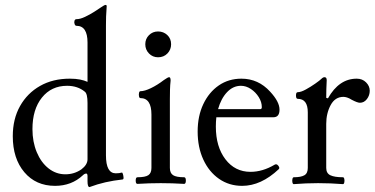

<svg xmlns="http://www.w3.org/2000/svg" viewBox="-20 -745 1527 781"><path d="M344 16Q336 16 336 -8V-28Q336 -39 331 -39Q324 -39 317 -32Q271 11 204 11Q126 11 79 -44.5Q32 -100 32 -191Q32 -261 61.5 -313.5Q91 -366 143 -395.5Q195 -425 264 -425Q288 -425 305.5 -421.5Q323 -418 336 -412V-572Q336 -640 291 -640Q286 -640 283.5 -647Q281 -654 283 -660.5Q285 -667 291 -667Q306 -667 326 -676.5Q346 -686 364 -697.5Q382 -709 389 -714Q405 -725 409 -725Q414 -725 414 -720Q412 -694 411.5 -677Q411 -660 411 -641V-113Q411 -40 451 -40Q466 -40 475 -43Q478 -44 480 -37Q482 -30 482.5 -23Q483 -16 479 -15Q442 -11 409 -3.5Q376 4 344 16ZM246 -36Q282 -36 311 -56Q336 -75 336 -97V-326Q336 -364 325 -372Q296 -396 253 -396Q189 -396 150.5 -348Q112 -300 112 -220Q112 -168 129.5 -126Q147 -84 177.5 -60Q208 -36 246 -36Z M623 -512Q601 -512 586 -527.5Q571 -543 571 -565Q571 -587 586 -602Q601 -617 623 -617Q645 -617 660.5 -602.5Q676 -588 676 -565Q676 -543 661 -527.5Q646 -512 623 -512ZM539 3Q532 3 532 -10.5Q532 -24 539 -24Q571 -24 583.5 -32.5Q596 -41 596 -62V-279Q596 -346 551 -346Q547 -346 545.5 -353Q544 -360 545.5 -367Q547 -374 551 -374Q568 -374 594 -386.5Q620 -399 646 -419Q663 -431 668 -431Q674 -431 674 -417Q672 -399 671.5 -380Q671 -361 671 -342V-62Q671 -41 684 -32.5Q697 -24 729 -24Q736 -24 736 -10.5Q736 3 729 3Q681 0 634 0Q587 0 539 3Z M965 11Q912 11 871 -17.5Q830 -46 807 -96Q784 -146 784 -210Q784 -273 807 -321.5Q830 -370 870 -397.5Q910 -425 962 -425Q1031 -425 1079 -372Q1117 -331 1117 -299Q1117 -268 1092 -268H860Q858 -250 858 -230Q858 -148 897 -97Q936 -46 999 -46Q1048 -46 1097 -75Q1105 -80 1112 -71Q1119 -62 1114 -57Q1042 11 965 11ZM960 -396Q928 -396 903.5 -370Q879 -344 867 -301H1038Q1045 -301 1045 -309Q1045 -330 1032.5 -350Q1020 -370 1000.5 -383Q981 -396 960 -396Z M1175 4Q1171 4 1169.5 -3Q1168 -10 1169.5 -17Q1171 -24 1175 -24Q1204 -24 1218 -32Q1232 -40 1232 -62V-288Q1232 -343 1191 -343Q1184 -343 1184 -356.5Q1184 -370 1191 -370Q1204 -370 1224 -381Q1244 -392 1262.5 -405Q1281 -418 1287 -424Q1294 -431 1300 -431Q1309 -431 1309 -419Q1308 -401 1307.5 -383Q1307 -365 1307 -347L1314 -345Q1359 -425 1431 -425Q1454 -425 1469 -410Q1484 -395 1484 -376Q1484 -357 1472.5 -342Q1461 -327 1444 -327Q1434 -327 1411 -339Q1400 -346 1391.5 -348.5Q1383 -351 1377 -351Q1343 -351 1325 -317.5Q1307 -284 1307 -241V-62Q1307 -40 1324 -32Q1341 -24 1375 -24Q1379 -24 1380.5 -17Q1382 -10 1380.5 -3Q1379 4 1375 4Q1350 2 1325 1Q1300 0 1274 0Q1249 0 1224.5 1Q1200 2 1175 4Z"/></svg>

Font: Junicode
Style: Regular
Weight: 400
Designer: Peter S. Baker
Version: Version 2.100; ttfautohint (v1.8.4)